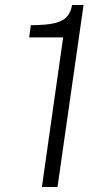

<svg xmlns="http://www.w3.org/2000/svg" viewBox="-20 -743 422 763"><path d="M146.5 0 231 -594.5H96L102.5 -643Q164 -643 197.8 -651.2Q231.5 -659.5 246.5 -677.2Q261.5 -695 266.5 -723H312L208.5 0Z"/></svg>

Font: Public Sans ExtraLight
Style: Italic
Weight: 200
Italic angle: -8°
Designer: The Public Sans project authors (U.S. Web Design System). Libre Franklin designed by Pablo Impallari and Rodrigo Fuenzal
Version: Version 1.007; ttfautohint (v1.8.1) -l 8 -r 50 -G 200 -x 14 